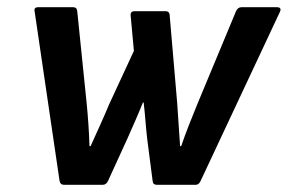

<svg xmlns="http://www.w3.org/2000/svg" viewBox="-20 -512 797 532"><path d="M157 0Q147 0 145 -11L76 -480Q73 -492 86 -492H183Q193 -492 194 -481L220 -227Q223 -197 225 -167Q227 -137 228 -107H231Q244 -136 257 -164.5Q270 -193 282 -222L351 -371L342 -469Q341 -481 353 -481H439Q449 -481 450 -471L471 -226Q473 -196 475 -166.5Q477 -137 479 -107H482Q492 -136 503.5 -165.5Q515 -195 527 -224L634 -481Q639 -492 649 -492H747Q761 -492 756 -480L536 -11Q531 0 523 0H414Q404 0 403 -10L388 -126Q385 -152 383 -177.5Q381 -203 378 -228H376Q366 -203 355 -178Q344 -153 333 -128L279 -10Q274 0 265 0Z"/></svg>

Font: Sofia Sans
Style: Bold Italic
Weight: 700
Italic angle: -9°
Designer: Botio Nikoltchev, Ani Petrova
Foundry: lettersoup
Version: Version 4.101; ttfautohint (v1.8.4.7-5d5b)